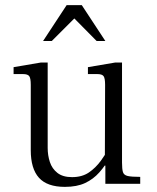

<svg xmlns="http://www.w3.org/2000/svg" viewBox="-20 -717 611 749"><path d="M233 12Q164 12 132 -23.5Q100 -59 100 -131V-386Q100 -412 94 -420Q88 -428 70 -428H33V-455L139 -473H166V-140Q166 -111 174.5 -85Q183 -59 204 -42.5Q225 -26 261 -26Q300 -26 326.5 -44Q353 -62 373.5 -90Q394 -118 411 -149V-106Q391 -71 367.5 -44.5Q344 -18 312 -3Q280 12 233 12ZM391 0V-71H389L390 -386Q390 -412 384 -420Q378 -428 360 -428H323V-455L429 -473H456V-83Q456 -58 459.5 -46Q463 -34 478 -30.5Q493 -27 527 -27V0ZM148 -557 240 -697H299L391 -557H357L270 -645L182 -557Z"/></svg>

Font: Frank Ruhl Libre Light
Style: Regular
Weight: 300
Designer: Yanek Iontef
Foundry: Fontef
Version: Version 6.003;gftools[0.9.30]